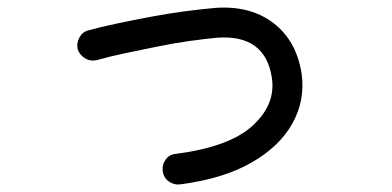

<svg xmlns="http://www.w3.org/2000/svg" viewBox="-20 -481 1040 510"><path d="M458 8.8Q441.4 10.7 427.7 0.5Q414.1 -9.8 412.1 -27.3Q410.2 -43.9 420.4 -57.6Q430.7 -71.3 447.3 -72.3Q589.8 -90.8 651.4 -147.5Q712.9 -204.1 702.1 -274.4Q684.6 -389.6 557.6 -380.9Q525.4 -377.9 483.4 -372.1Q441.4 -366.2 396 -356.9Q350.6 -347.7 309.1 -338.9Q267.6 -330.1 237.3 -321.3Q220.7 -317.4 206.5 -325.7Q192.4 -334 186.5 -349.6Q182.6 -366.2 190.9 -381.3Q199.2 -396.5 214.8 -400.4Q247.1 -409.2 290.5 -418.5Q334 -427.7 380.9 -436.5Q427.7 -445.3 472.7 -451.2Q517.6 -457 551.8 -460Q644.5 -466.8 706.1 -419.9Q767.6 -373 781.2 -285.2Q791 -214.8 756.8 -153.3Q722.7 -91.8 647.5 -48.8Q572.3 -5.9 458 8.8Z"/></svg>

Font: KTXP_ComRound
Style: Medium
Weight: 500
Version: Version 1.01;May 16, 2022;FontCreator 13.0.0.2683 64-bit